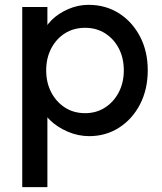

<svg xmlns="http://www.w3.org/2000/svg" viewBox="-20 -554 671 794"><path d="M72 220V-525H176V-405L160 -414Q166 -444 194 -471.5Q222 -499 262.5 -516.5Q303 -534 346 -534Q417 -534 472 -499Q527 -464 559 -403Q591 -342 591 -263Q591 -185 559.5 -123.5Q528 -62 473 -26.5Q418 9 349 9Q303 9 260 -9.5Q217 -28 187 -57Q157 -86 150 -117L176 -131V220ZM492 -263Q492 -314 471.5 -353.5Q451 -393 415 -416Q379 -439 332 -439Q285 -439 249 -416.5Q213 -394 192 -354Q171 -314 171 -263Q171 -212 192 -172Q213 -132 249 -109Q285 -86 332 -86Q378 -86 414 -109Q450 -132 471 -172Q492 -212 492 -263Z"/></svg>

Font: Mach
Style: Regular
Weight: 400
Version: Version 1.002